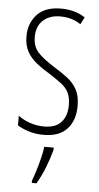

<svg xmlns="http://www.w3.org/2000/svg" viewBox="-54 -573 425 828"><g transform="rotate(5 158.5 -159.0)"><path d="M284 -127Q284 -64 250 -27Q216 10 149 10Q112 10 83 0.5Q54 -9 35 -21V-63Q57 -46 86.5 -36Q116 -26 148 -26Q197 -26 221.5 -53Q246 -80 246 -128Q246 -160 235.5 -181Q225 -202 204.5 -217.5Q184 -233 155 -252Q121 -272 94.5 -293Q68 -314 53 -341Q38 -368 38 -408Q38 -463 72.5 -501Q107 -539 177 -539Q237 -539 281 -510L265 -479Q228 -505 176 -505Q130 -505 102 -479.5Q74 -454 74 -407Q74 -366 97.5 -340.5Q121 -315 169 -285Q202 -265 228 -245Q254 -225 269 -197.5Q284 -170 284 -127ZM197 71Q188 106 172 147Q156 188 136 221H116V211Q123 193 131.5 165.5Q140 138 147 109.5Q154 81 156 61H197Z"/></g></svg>

Font: Noto Sans Khmer UI ExtraCondensed ExtraLight
Style: Regular
Weight: 200
Width: 2
Designer: Danh Hong and the Monotype Design Team
Foundry: Monotype Imaging Inc.
Version: Version 2.002; ttfautohint (v1.8.4.7-5d5b)